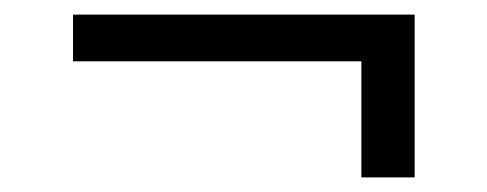

<svg xmlns="http://www.w3.org/2000/svg" viewBox="-20 -414 667 263"><path d="M548 -171V-394H80V-330H475V-171Z"/></svg>

Font: LT Wave Alt Light
Style: Regular
Weight: 300
Designer: Daniel Lyons
Version: Version 2.5 (Glyphs App)